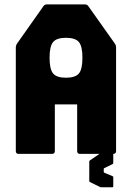

<svg xmlns="http://www.w3.org/2000/svg" viewBox="-20 -686 588 856"><path d="M63 0Q50.5 0 50.5 -12.5V-476Q50.5 -483 55.5 -491L174 -659Q179.5 -666.5 190 -666.5H357.5Q368.5 -666.5 373.5 -659L492.5 -491Q497.5 -484 497.5 -476V-12.5Q497.5 0 485 0H336.5Q324 0 324 -12.5V-220.5H224.5V-12.5Q224.5 0 212 0ZM274 -339.5Q316 -339.5 331.8 -358.5Q347.5 -377.5 347.5 -428.5Q347.5 -479.5 331.8 -498.5Q316 -517.5 274 -517.5Q232.5 -517.5 216.8 -498.5Q201 -479.5 201 -428.5Q201 -377.5 216.8 -358.5Q232.5 -339.5 274 -339.5ZM431.5 149Q428 149 426.5 148L380.5 125.5Q378 124 378 120.5V34.5Q378 30.5 380.5 29.5L427 -2.5Q429 -4 432.5 -4H481Q485 -4 485 0V40.5Q485 43 482 45.5L445 63.5Q442.5 65 442.5 67.5V79.5Q442.5 82.5 445 84L482 99.5Q485 100.5 485 104.5V144.5Q485 149 481 149Z"/></svg>

Font: Jaro 24pt
Style: Regular
Weight: 400
Designer: Agyei Archer, Celine Hurka, Mirko Velimirović
Version: Version 1.000